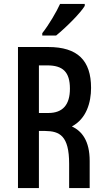

<svg xmlns="http://www.w3.org/2000/svg" viewBox="-20 -952 550 972"><path d="M409 -922V-932H284C267 -894 228 -827 194 -784V-772H264C318 -816 389 -888 409 -922ZM344 -312C418 -351 441 -434 441 -507C441 -646 373 -714 224 -714H71V0H177V-289H209C281 -288 330 -266 330 -123V0H434V-137C434 -239 395 -288 344 -312ZM177 -621H219C298 -621 334 -588 334 -503C334 -422 298 -380 225 -380H177Z"/></svg>

Font: Kathrein 67 Medium Condensed
Style: Regular
Weight: 500
Width: 3
Designer: Lazydogs Typefoundry, based on Open Sans by Ascender Corporation
Foundry: Lazydogs Typefoundry
Version: Version 1.003;PS 001.003;hotconv 1.0.88;makeotf.lib2.5.64775